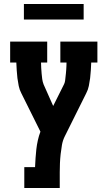

<svg xmlns="http://www.w3.org/2000/svg" viewBox="-20 -729 540 964"><path d="M102 215V110H156Q157 87 158.5 64.5Q160 42 162.5 20Q165 -2 170 -24.5Q175 -47 183 -68L87 -261Q78 -278 74 -297.5Q70 -317 67.5 -336.5Q65 -356 64 -375.5Q63 -395 62 -415H31V-520H217V-415H186Q186 -401 187 -387Q188 -373 189 -359.5Q190 -346 192 -332Q194 -318 199 -305L247 -197L302 -307Q306 -316 307 -325Q308 -334 309 -343Q310 -352 311 -361Q312 -370 312.5 -379Q313 -388 313.5 -397Q314 -406 314 -415H283V-520H469V-415H438Q437 -395 436 -375.5Q435 -356 432.5 -336.5Q430 -317 426 -297.5Q422 -278 413 -261L305 -44Q295 -24 291 -1Q287 22 284.5 44.5Q282 67 281 90Q280 113 280 136V215ZM100 -631V-709H400V-631Z"/></svg>

Font: Iosevka Curly Slab Extrabold
Style: Regular
Weight: 800
Monospace: yes
Designer: Belleve Invis
Foundry: Belleve Invis
Version: Version 22.1.2; ttfautohint (v1.8.4)